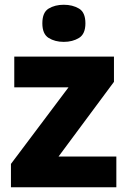

<svg xmlns="http://www.w3.org/2000/svg" viewBox="-20 -787 537 807"><path d="M469 0H26V-98L268 -420H40V-549H459V-443L226 -129H469ZM248 -767Q285 -767 312 -751Q339 -735 339 -689Q339 -644 312 -627.5Q285 -611 248 -611Q211 -611 184.5 -627.5Q158 -644 158 -689Q158 -735 184.5 -751Q211 -767 248 -767Z"/></svg>

Font: Noto Sans Gujarati UI ExtraBold
Style: Regular
Weight: 800
Designer: Jelle Bosma - Monotype Design Team, Universal Thirst
Foundry: Monotype Imaging Inc.
Version: Version 2.106; ttfautohint (v1.8.4.7-5d5b)